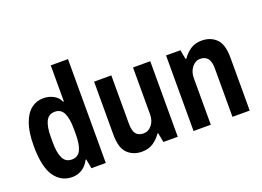

<svg xmlns="http://www.w3.org/2000/svg" viewBox="-106 -983 1715 1256"><g transform="rotate(-20 751.5 -355.5)"><path d="M210 12Q132 12 86.5 -54.5Q41 -121 41 -264Q41 -360 62.5 -420.5Q84 -481 121 -509.5Q158 -538 204 -538Q244 -538 275.5 -521Q307 -504 321 -472H326V-723H446V0H346L334 -65H329Q310 -27 279 -7.5Q248 12 210 12ZM246 -97Q290 -97 308 -135Q326 -173 326 -244V-280Q326 -351 308 -390Q290 -429 246 -429Q203 -429 184.5 -391Q166 -353 166 -282V-244Q166 -173 184.5 -135Q203 -97 246 -97Z M696 12Q635 12 595.5 -26Q556 -64 556 -157V-526H676V-190Q676 -139 693.5 -118Q711 -97 745 -97Q780 -97 803.5 -126.5Q827 -156 827 -200V-526H947V0H847L835 -65H829Q809 -34 776 -11Q743 12 696 12Z M1057 0V-526H1157L1169 -461H1175Q1195 -492 1228 -515Q1261 -538 1308 -538Q1369 -538 1408.5 -500Q1448 -462 1448 -369V0H1328V-336Q1328 -387 1309.5 -408Q1291 -429 1259 -429Q1224 -429 1200.5 -398.5Q1177 -368 1177 -324V0Z"/></g></svg>

Font: Archivo Narrow
Style: Bold
Weight: 700
Designer: Hector Gatti
Foundry: Omnibus-Type
Version: Version 3.002